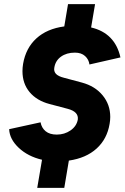

<svg xmlns="http://www.w3.org/2000/svg" viewBox="-20 -800 599 923"><path d="M182 -32Q114 -48 70 -89.5Q26 -131 24 -179L175 -212Q180 -185 199.5 -169Q219 -153 253 -153Q290 -153 319 -173Q348 -193 354 -225Q359 -263 305 -277L218 -300Q157 -316 122.5 -357Q88 -398 88 -458Q88 -475 91 -493Q104 -569 155 -615.5Q206 -662 289 -673L307 -780H437L418 -668Q533 -641 559 -524L410 -490Q407 -514 389 -530.5Q371 -547 340 -547Q300 -547 273 -527.5Q246 -508 241 -474Q238 -457 249 -445Q260 -433 288 -426L374 -403Q437 -386 473.5 -341.5Q510 -297 510 -238Q510 -222 507 -205Q495 -132 444.5 -86Q394 -40 311 -28L289 103H159Z"/></svg>

Font: Oak Sans ExtraBold
Style: Italic
Weight: 800
Italic angle: -9.49998°
Foundry: Erik Kennedy, Walven
Version: Version 1.000